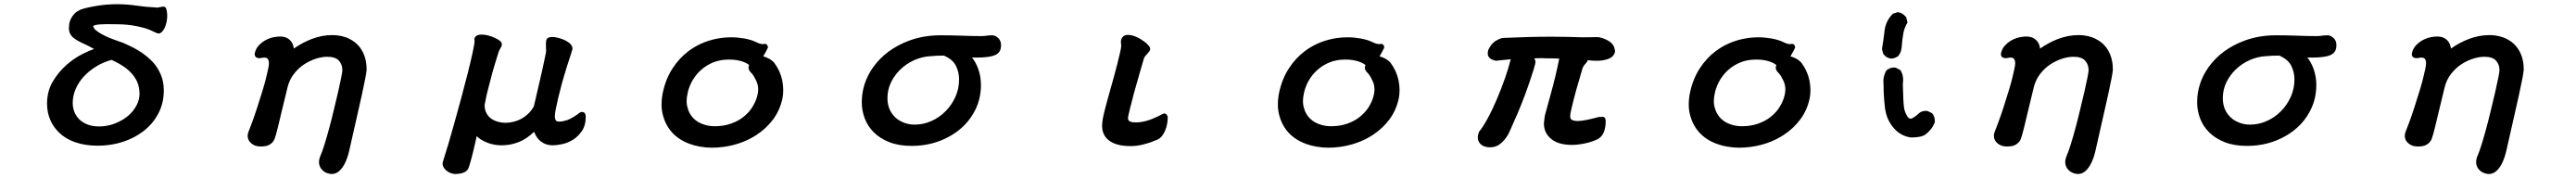

<svg xmlns="http://www.w3.org/2000/svg" viewBox="-20 -660 12540 866"><path d="M545.9 -542 500 -542.5Q483.4 -542.5 465.3 -541.3Q447.3 -540 435.5 -535.2Q433.6 -534.7 433.1 -533.7L435.1 -528.8L436 -527.8Q436.5 -524.4 438.2 -521.7Q439.9 -519 441.7 -517.3Q443.4 -515.6 444.3 -515.1Q455.1 -504.9 475.3 -493.7Q495.6 -482.4 518.6 -473.4Q541.5 -464.4 565.9 -456.1Q568.4 -455.6 571 -454.6Q573.7 -453.6 577.1 -452.4Q580.6 -451.2 597.2 -443.4Q631.3 -427.7 646 -418.9Q694.8 -390.6 727.1 -354.5Q749 -329.6 763.2 -295.9Q777.3 -262.2 777.3 -219.7Q777.3 -158.2 751 -108.4Q725.1 -58.6 680.7 -23.9Q627 18.1 555.2 36.6Q507.8 48.8 456.1 48.8Q396 48.8 350.1 33.2Q298.3 16.1 265.1 -17.6Q239.3 -43 225.1 -75.7Q209 -112.8 209 -155.3Q209 -215.8 236.8 -263.2Q264.6 -309.6 303 -343.5Q341.3 -377.4 383.8 -398.4Q414.1 -413.6 438 -421.9Q399.4 -442.9 378.4 -451.7Q345.7 -467.3 332 -481L329.1 -484.4Q315.4 -500 315.4 -523.4Q315.4 -530.8 316.9 -542.7Q318.4 -554.7 324.7 -567.9Q331.1 -581.5 342.8 -593.8Q353.5 -604.5 371.1 -612.8Q397 -622.6 452.6 -631.8Q500.5 -639.6 549.3 -639.6Q598.1 -639.6 643.6 -632.8Q688.5 -626 735.4 -624Q740.2 -623 743.7 -623Q749.5 -623 759.5 -625.5Q769.5 -627.9 773.2 -627.9Q776.9 -627.9 778.8 -627.4Q785.2 -626 788.6 -619.1Q793.9 -602.5 793.9 -584.5Q793.9 -562 788.1 -542.5Q781.2 -518.1 768.6 -505.4Q760.3 -497.1 752 -497.1Q748.5 -497.1 746.3 -498Q744.1 -499 741.2 -500.2Q738.3 -501.5 732.7 -503.7Q727.1 -505.9 724.1 -507.6Q721.2 -509.3 720.2 -509.8H719.7Q695.8 -522 649.9 -531.7Q603.5 -542 545.9 -542ZM334 -159.2Q334 -111.8 366.2 -79.1Q382.3 -63.5 406.2 -54.2Q430.2 -44.9 461.9 -44.9Q513.2 -44.9 560.1 -68.4Q591.3 -83.5 614.3 -106.4Q634.3 -126.5 646.7 -151.4Q659.2 -176.3 659.2 -205.6Q659.2 -212.9 658.2 -219.7Q655.3 -248.5 643.6 -270.5Q626 -303.2 592.8 -328.6Q565.9 -349.1 522.9 -368.7Q482.4 -357.4 450.2 -337.9Q376.5 -293 348.1 -226.6Q334 -193.8 334 -159.2Z M1572.3 -383.8Q1546.9 -383.8 1517.3 -374.3Q1487.8 -364.7 1460 -346.7Q1432.1 -328.1 1410.6 -300.3Q1389.2 -272.9 1379.9 -236.3Q1361.3 -162.1 1351.1 -117.7Q1330.6 -30.3 1323.7 -6.3Q1320.8 1.5 1319.1 7.8Q1317.4 14.2 1315.9 17.6Q1307.6 37.1 1285.6 46.9Q1272 52.7 1248 52.7Q1218.3 52.7 1199.7 34.2Q1185.5 20 1185.5 0.5Q1185.5 -9.3 1189.7 -19.3Q1193.8 -29.3 1206.5 -63.2Q1219.2 -97.2 1232.9 -139.6Q1246.6 -182.1 1259.5 -224.4Q1272.5 -266.6 1278.3 -294.4Q1281.2 -308.6 1285.2 -324.7Q1289.1 -340.8 1289.1 -353Q1289.1 -367.2 1282.2 -375Q1277.3 -379.9 1264.6 -379.9Q1260.7 -379.9 1256.3 -378.9Q1249 -377 1243.7 -377Q1226.6 -377 1221.7 -387.2Q1219.7 -391.6 1219.7 -397.5V-398.4Q1224.1 -421.4 1238.3 -437.5Q1252 -452.6 1269.5 -462.9Q1296.9 -479 1332 -481.9Q1337.9 -482.4 1344.5 -482.4Q1351.1 -482.4 1357.9 -481.2Q1364.7 -480 1371.1 -478Q1383.3 -473.1 1391.6 -464.8Q1399.9 -456.5 1404.3 -446.5Q1408.7 -436.5 1410.2 -423.8Q1451.7 -452.6 1495.6 -469.7Q1546.4 -489.3 1597.7 -489.3Q1645 -489.3 1682.1 -470.2Q1731 -445.8 1752 -393.6Q1764.6 -361.8 1764.6 -321.3V-320.8Q1762.7 -294.9 1740.7 -195.3Q1718.8 -95.7 1679.7 74.2Q1663.1 144 1631.3 171.9Q1618.7 183.6 1601.6 186Q1597.7 186.5 1593.8 186.5Q1585.4 186.5 1572.3 182.1Q1559.1 177.7 1548.8 167Q1537.6 156.2 1533.7 139.6Q1532.7 134.3 1532.7 128.9Q1532.7 114.7 1539.6 98.1Q1547.4 81.1 1558.6 45.7Q1569.8 10.3 1581.5 -33Q1593.3 -76.2 1604.5 -123.5Q1628.9 -222.2 1640.6 -281.2Q1646.5 -310.5 1646.5 -318.4Q1646.5 -346.7 1629.4 -365.2Q1612.8 -383.8 1572.3 -383.8Z M2638.2 -413.6 2637.2 -445.8Q2637.2 -454.1 2638.4 -461.4Q2639.6 -468.8 2644 -473.1Q2650.9 -480 2669.4 -480Q2676.8 -480 2685.1 -478.5Q2703.1 -475.1 2720.7 -468.3Q2743.7 -458.5 2756.3 -446.3Q2766.6 -435.5 2766.6 -422.9Q2766.6 -416.5 2763.2 -411.1Q2761.7 -408.7 2761.7 -406.2V-404.8Q2753.9 -382.8 2738 -331.5Q2722.2 -280.3 2713.4 -247.6Q2694.8 -178.2 2685.5 -130.4Q2680.7 -106.4 2680.7 -94.2Q2680.7 -82 2685.5 -74.2Q2689 -68.4 2704.1 -68.4Q2717.3 -68.4 2739.3 -75.2Q2760.7 -82 2794.9 -106.4Q2803.7 -115.2 2813.5 -115.2Q2824.7 -115.2 2828.6 -105.5Q2831.1 -100.1 2831.1 -91.8Q2831.1 -49.3 2812 -22Q2793.5 4.9 2768.3 20.3Q2743.2 35.6 2716.3 41.3Q2689.5 46.9 2671.9 46.9Q2648.9 46.9 2632.3 39.6Q2601.1 25.4 2586.4 -4.4Q2582.5 -11.7 2579.6 -18.6Q2571.3 -11.2 2561.5 -2.9Q2546.4 10.3 2525.6 21.5Q2504.9 32.7 2478.5 39.6Q2452.1 46.9 2418.9 46.9Q2406.7 46.9 2389.6 44.4Q2353.5 38.6 2321.3 19Q2309.6 11.7 2300.3 2.4Q2281.7 90.3 2264.2 147.5Q2263.2 150.4 2262.2 152.8Q2252.9 186.5 2193.4 186.5Q2188.5 186.5 2177.2 183.1Q2161.1 178.2 2148.9 166Q2134.3 151.9 2134.3 136.7Q2134.3 129.9 2137.2 122.6Q2163.6 39.6 2189.9 -55.2L2224.6 -181.2Q2261.7 -317.4 2280.8 -405.3Q2290 -447.3 2290 -460L2289.6 -463.9Q2289.1 -466.8 2289.1 -470.7V-472.2Q2291.5 -479 2295.4 -482.9Q2304.7 -491.7 2323.7 -491.7Q2351.6 -491.7 2383.8 -478Q2393.6 -473.6 2402.6 -468.5Q2411.6 -463.4 2416.5 -458.5Q2422.9 -452.1 2422.9 -445.3Q2422.9 -436 2416.5 -426.3Q2410.6 -417 2407.7 -408.7Q2402.3 -393.6 2390.6 -354.2Q2378.9 -314.9 2377 -307.6L2373.5 -293.9Q2361.3 -249 2356 -227.5Q2346.2 -190.4 2338.9 -148.9Q2338.9 -126 2347.7 -109.9Q2356.4 -93.3 2370.6 -83Q2385.3 -72.8 2404.1 -67.6Q2422.9 -62.5 2439.9 -62.5Q2457 -62.5 2476.1 -66.9Q2517.6 -75.7 2549.8 -105.5Q2566.4 -120.6 2578.6 -142.6L2606.4 -262.2Q2621.1 -323.7 2635.7 -395.5Q2638.2 -403.8 2638.2 -413.6Z M3717.8 -429.7V-428.2Q3713.9 -419.4 3710.2 -412.6Q3706.5 -405.8 3705.6 -404.3Q3704.6 -402.8 3703.9 -401.4Q3703.1 -399.9 3702.4 -398.4Q3701.7 -397 3700.7 -395.5Q3699.7 -394 3698.7 -392.1Q3697.3 -389.2 3695.3 -385.3Q3710.4 -382.3 3726.1 -373Q3736.8 -366.7 3744.6 -358.9Q3747.6 -356 3749 -354Q3777.8 -315.4 3787.6 -269Q3792.5 -244.1 3792.5 -222.7Q3792.5 -201.2 3789.1 -183.1Q3776.9 -124.5 3743.2 -79.1Q3709.5 -34.2 3662.1 -3.4Q3591.8 42.5 3501.5 54.7Q3473.1 58.6 3444.3 58.6Q3385.3 57.6 3336.9 40Q3269 15.1 3233.9 -38.1Q3216.3 -64.5 3207.5 -97.2Q3200.2 -122.6 3200.2 -150.9Q3200.2 -179.7 3206.1 -208.5Q3220.2 -275.4 3253.2 -326.4Q3286.1 -377.4 3331.1 -411.1Q3390.6 -455.6 3466.3 -471.2Q3502.9 -478.5 3541 -478.5Q3569.8 -478.5 3603.5 -472.7Q3638.2 -466.3 3660.6 -455.1Q3675.3 -447.8 3682.6 -446.8Q3689.9 -445.3 3692.9 -445.3Q3695.8 -445.3 3696.8 -445.3Q3699.2 -446.8 3702.1 -446.8Q3705.1 -446.8 3710 -445.3L3711.4 -443.8Q3717.8 -438 3717.8 -429.7ZM3630.9 -312Q3623.5 -321.8 3623.5 -331.1Q3623.5 -337.9 3627 -343.3Q3612.3 -355 3590.3 -361.8Q3563.5 -370.1 3532.2 -370.1Q3529.3 -370.1 3526.4 -370.1Q3484.9 -370.1 3450.7 -356Q3398.9 -334.5 3364.7 -289.6Q3342.8 -260.3 3332 -226.1Q3329.1 -217.3 3327.1 -206.5Q3322.3 -186 3322.3 -169.2Q3322.3 -152.3 3325.4 -140.6Q3328.6 -128.9 3332 -120.1Q3340.8 -99.1 3356.9 -83Q3377.9 -62 3412.6 -52.2Q3434.6 -45.9 3460 -45.9Q3501.5 -45.9 3537.1 -58.1Q3584 -74.2 3616.7 -107.4Q3632.8 -123 3644 -142.1Q3661.6 -170.9 3668 -201.7Q3670.4 -214.4 3670.4 -224.1Q3670.4 -243.2 3664.6 -258.3Q3654.3 -283.7 3641.6 -300.3L3635.7 -306.6Q3632.8 -309.1 3630.9 -312Z M4852.5 -437Q4852.5 -424.3 4847.2 -413.1Q4840.8 -399.4 4822.8 -391.6Q4795.4 -379.9 4732.9 -379.9Q4722.7 -379.9 4711.4 -380.4Q4729 -357.9 4740.2 -328.6Q4754.9 -289.6 4754.9 -247.1Q4754.9 -181.6 4728 -127Q4688.5 -45.9 4605.5 1.5Q4521 49.8 4418 49.8Q4355 49.8 4309.1 31.7Q4263.2 13.7 4233.2 -16.4Q4203.1 -46.4 4189 -84.5Q4174.8 -122.6 4174.8 -162.1Q4174.8 -255.4 4231 -334Q4293.5 -420.9 4405.8 -462.4Q4476.1 -488.3 4557.6 -488.3Q4608.9 -488.3 4647.9 -486.8Q4712.4 -484.4 4752.9 -484.4Q4769 -484.4 4776.9 -485.6Q4784.7 -486.8 4789.6 -487.3Q4799.3 -488.3 4806.6 -488.3Q4814 -488.3 4815.9 -487.8Q4817.9 -487.3 4823 -485.4Q4828.1 -483.4 4832.8 -480Q4837.4 -476.6 4840.6 -473.4Q4843.8 -470.2 4846.2 -465.8Q4848.6 -461.4 4849.9 -458Q4851.1 -454.6 4851.8 -450.9Q4852.5 -447.3 4852.5 -444.1Q4852.5 -440.9 4852.5 -437ZM4299.8 -182.6Q4299.8 -135.7 4325.2 -103Q4345.2 -76.2 4380.4 -63Q4404.8 -53.7 4432.6 -53.7Q4474.1 -53.7 4512.7 -70.8Q4552.2 -87.9 4582.5 -118.7Q4611.8 -147.9 4630.1 -187.7Q4648.4 -227.5 4648.4 -274.4Q4648.4 -309.6 4632.3 -341.3Q4616.7 -371.1 4574.7 -389.6Q4538.1 -389.6 4509.3 -386.7Q4470.7 -384.8 4433.1 -368.7Q4391.1 -350.6 4359.4 -318.8Q4334.5 -293.9 4317.9 -261.2Q4299.8 -224.6 4299.8 -182.6Z M5469.2 -490.2Q5488.8 -490.2 5510 -481Q5531.2 -471.7 5550.3 -457.5Q5569.3 -442.9 5576.2 -430.7Q5578.6 -426.3 5578.6 -421.9Q5578.6 -417.5 5575.7 -412.1Q5571.8 -406.2 5566.2 -400.1Q5560.5 -394 5555.4 -387.9Q5550.3 -381.8 5548.3 -376L5527.3 -304.2Q5497.1 -201.2 5480 -130.4Q5470.7 -93.8 5470.7 -84Q5470.7 -80.6 5471.7 -78.1Q5472.7 -75.2 5474.1 -73.7Q5476.6 -71.8 5478 -70.3Q5486.8 -64.5 5510.7 -64.5Q5531.2 -64.5 5558.6 -71.5Q5585.9 -78.6 5626 -98.6Q5641.1 -107.9 5647.5 -107.9Q5654.8 -107.9 5659.7 -101.1Q5662.1 -98.1 5664.1 -90.8V-89.8Q5664.1 -74.7 5661.1 -57.6Q5654.8 -22.5 5636.2 1.5Q5626 14.2 5612.3 20Q5580.6 33.7 5548.3 42Q5515.6 50.8 5483.4 50.8Q5404.3 50.8 5369.1 15.6Q5344.7 -8.8 5344.7 -47.9Q5344.7 -72.3 5354.5 -112.3Q5362.8 -147 5380.9 -210.9L5400.4 -280.3Q5420.4 -352.5 5432.1 -404.8Q5437.5 -427.7 5437.5 -435.8Q5437.5 -443.8 5436.8 -448.5Q5436 -453.1 5436 -455.1Q5436 -462.4 5438 -468.3Q5440.9 -476.1 5445.8 -481.4Q5454.6 -490.2 5469.2 -490.2Z M6717.8 -429.7V-428.2Q6713.9 -419.4 6710.2 -412.6Q6706.5 -405.8 6705.6 -404.3Q6704.6 -402.8 6703.9 -401.4Q6703.1 -399.9 6702.4 -398.4Q6701.7 -397 6700.7 -395.5Q6699.7 -394 6698.7 -392.1Q6697.3 -389.2 6695.3 -385.3Q6710.4 -382.3 6726.1 -373Q6736.8 -366.7 6744.6 -358.9Q6747.6 -356 6749 -354Q6777.8 -315.4 6787.6 -269Q6792.5 -244.1 6792.5 -222.7Q6792.5 -201.2 6789.1 -183.1Q6776.9 -124.5 6743.2 -79.1Q6709.5 -34.2 6662.1 -3.4Q6591.8 42.5 6501.5 54.7Q6473.1 58.6 6444.3 58.6Q6385.3 57.6 6336.9 40Q6269 15.1 6233.9 -38.1Q6216.3 -64.5 6207.5 -97.2Q6200.2 -122.6 6200.2 -150.9Q6200.2 -179.7 6206.1 -208.5Q6220.2 -275.4 6253.2 -326.4Q6286.1 -377.4 6331.1 -411.1Q6390.6 -455.6 6466.3 -471.2Q6502.9 -478.5 6541 -478.5Q6569.8 -478.5 6603.5 -472.7Q6638.2 -466.3 6660.6 -455.1Q6675.3 -447.8 6682.6 -446.8Q6689.9 -445.3 6692.9 -445.3Q6695.8 -445.3 6696.8 -445.3Q6699.2 -446.8 6702.1 -446.8Q6705.1 -446.8 6710 -445.3L6711.4 -443.8Q6717.8 -438 6717.8 -429.7ZM6630.9 -312Q6623.5 -321.8 6623.5 -331.1Q6623.5 -337.9 6627 -343.3Q6612.3 -355 6590.3 -361.8Q6563.5 -370.1 6532.2 -370.1Q6529.3 -370.1 6526.4 -370.1Q6484.9 -370.1 6450.7 -356Q6398.9 -334.5 6364.7 -289.6Q6342.8 -260.3 6332 -226.1Q6329.1 -217.3 6327.1 -206.5Q6322.3 -186 6322.3 -169.2Q6322.3 -152.3 6325.4 -140.6Q6328.6 -128.9 6332 -120.1Q6340.8 -99.1 6356.9 -83Q6377.9 -62 6412.6 -52.2Q6434.6 -45.9 6460 -45.9Q6501.5 -45.9 6537.1 -58.1Q6584 -74.2 6616.7 -107.4Q6632.8 -123 6644 -142.1Q6661.6 -170.9 6668 -201.7Q6670.4 -214.4 6670.4 -224.1Q6670.4 -243.2 6664.6 -258.3Q6654.3 -283.7 6641.6 -300.3L6635.7 -306.6Q6632.8 -309.1 6630.9 -312Z M7448.2 -376Q7454.1 -366.7 7454.1 -358.4Q7454.1 -344.7 7420.4 -247.1Q7405.8 -204.1 7386.2 -154.8Q7366.7 -105.5 7345.7 -60.1Q7339.4 -45.4 7334 -33.2Q7328.6 -21 7326.2 -16.1Q7323.7 -11.2 7321.3 -6.3Q7303.7 24.9 7278.3 43Q7259.3 56.6 7233.4 56.6Q7198.2 56.6 7182.1 35.6Q7173.3 23.4 7173.3 8.3Q7173.3 -3.9 7179.7 -19.5Q7197.8 -40.5 7220.9 -83Q7244.1 -125.5 7266.4 -178Q7288.6 -230.5 7306.4 -281.5Q7324.2 -332.5 7333.5 -371.6Q7311 -369.6 7295.2 -367.9Q7279.3 -366.2 7261.2 -364.3Q7239.7 -369.1 7230.5 -378.4Q7221.7 -387.2 7221.7 -399.4Q7221.7 -403.3 7222.2 -406.2Q7223.6 -411.1 7223.6 -414.1V-415.5Q7238.3 -448.7 7262.7 -462.4Q7274.9 -469.2 7283.4 -472.4Q7292 -475.6 7298.8 -475.6Q7427.7 -481.4 7528.3 -481.4Q7586.9 -481.4 7615.2 -480.5Q7662.1 -478.5 7683.1 -478.5Q7704.1 -478.5 7723.6 -479Q7743.2 -479.5 7750.5 -479.5Q7757.8 -479.5 7760.3 -479.2Q7762.7 -479 7764.6 -478.5Q7779.8 -476.1 7796.9 -467.8Q7823.2 -455.6 7832 -440.4Q7838.4 -430.7 7840.8 -416Q7841.3 -414.1 7841.3 -409.9Q7841.3 -405.8 7838.4 -399.4Q7835.9 -392.6 7828.6 -385.3Q7815.4 -372.6 7783.2 -366.7Q7770 -364.3 7751.7 -364.3Q7733.4 -364.3 7707.5 -367.2Q7707.5 -366.7 7707.5 -365.5Q7707.5 -364.3 7706.8 -362.1Q7706.1 -359.9 7703.6 -357.4Q7701.2 -355 7694.3 -346.2Q7689.9 -342.3 7685.5 -333Q7683.1 -329.6 7682.6 -326.2Q7648.4 -212.9 7630.4 -136.2Q7623 -106.4 7623 -95.7Q7623 -81.1 7631.3 -76.7Q7642.6 -71.3 7659.2 -71.3Q7691.4 -71.3 7761.7 -90.8H7762.7Q7772 -90.8 7776.1 -91.3Q7780.3 -91.8 7781.2 -91.8Q7782.2 -91.8 7783.7 -91.8Q7787.6 -90.8 7790.5 -87.9Q7795.9 -82.5 7795.9 -69.3Q7795.9 -43.5 7788.1 -20.5Q7779.8 4.4 7756.3 17.6Q7712.4 37.6 7662.1 43Q7646.5 44.9 7631.8 44.9Q7565.4 44.9 7530.8 16.1Q7495.1 -12.7 7495.1 -59.6V-60.1L7497.1 -78.1Q7498.5 -90.8 7500 -98.6Q7506.8 -125 7523.7 -185.1Q7540.5 -245.1 7551 -289.1Q7561.5 -333 7569.8 -375Q7564 -375 7554 -375.5Q7543.9 -376 7535.4 -376Q7526.9 -376 7524.2 -376Q7521.5 -376 7518.6 -376Q7515.6 -376 7513.2 -376Q7507.8 -376.5 7499 -376.7Q7490.2 -377 7482.4 -377Q7466.8 -377 7459.5 -376.7Q7452.1 -376.5 7448.2 -376Z M8717.8 -429.7V-428.2Q8713.9 -419.4 8710.2 -412.6Q8706.5 -405.8 8705.6 -404.3Q8704.6 -402.8 8703.9 -401.4Q8703.1 -399.9 8702.4 -398.4Q8701.7 -397 8700.7 -395.5Q8699.7 -394 8698.7 -392.1Q8697.3 -389.2 8695.3 -385.3Q8710.4 -382.3 8726.1 -373Q8736.8 -366.7 8744.6 -358.9Q8747.6 -356 8749 -354Q8777.8 -315.4 8787.6 -269Q8792.5 -244.1 8792.5 -222.7Q8792.5 -201.2 8789.1 -183.1Q8776.9 -124.5 8743.2 -79.1Q8709.5 -34.2 8662.1 -3.4Q8591.8 42.5 8501.5 54.7Q8473.1 58.6 8444.3 58.6Q8385.3 57.6 8336.9 40Q8269 15.1 8233.9 -38.1Q8216.3 -64.5 8207.5 -97.2Q8200.2 -122.6 8200.2 -150.9Q8200.2 -179.7 8206.1 -208.5Q8220.2 -275.4 8253.2 -326.4Q8286.1 -377.4 8331.1 -411.1Q8390.6 -455.6 8466.3 -471.2Q8502.9 -478.5 8541 -478.5Q8569.8 -478.5 8603.5 -472.7Q8638.2 -466.3 8660.6 -455.1Q8675.3 -447.8 8682.6 -446.8Q8689.9 -445.3 8692.9 -445.3Q8695.8 -445.3 8696.8 -445.3Q8699.2 -446.8 8702.1 -446.8Q8705.1 -446.8 8710 -445.3L8711.4 -443.8Q8717.8 -438 8717.8 -429.7ZM8630.9 -312Q8623.5 -321.8 8623.5 -331.1Q8623.5 -337.9 8627 -343.3Q8612.3 -355 8590.3 -361.8Q8563.5 -370.1 8532.2 -370.1Q8529.3 -370.1 8526.4 -370.1Q8484.9 -370.1 8450.7 -356Q8398.9 -334.5 8364.7 -289.6Q8342.8 -260.3 8332 -226.1Q8329.1 -217.3 8327.1 -206.5Q8322.3 -186 8322.3 -169.2Q8322.3 -152.3 8325.4 -140.6Q8328.6 -128.9 8332 -120.1Q8340.8 -99.1 8356.9 -83Q8377.9 -62 8412.6 -52.2Q8434.6 -45.9 8460 -45.9Q8501.5 -45.9 8537.1 -58.1Q8584 -74.2 8616.7 -107.4Q8632.8 -123 8644 -142.1Q8661.6 -170.9 8668 -201.7Q8670.4 -214.4 8670.4 -224.1Q8670.4 -243.2 8664.6 -258.3Q8654.3 -283.7 8641.6 -300.3L8635.7 -306.6Q8632.8 -309.1 8630.9 -312Z M9147.5 -264.2Q9147.5 -291.5 9161.6 -316.4L9162.6 -317.4Q9178.7 -331.5 9199.7 -331.5Q9202.6 -331.5 9207 -331.1L9230 -319.3L9231.4 -317.4Q9243.7 -297.4 9243.7 -271.5Q9243.7 -262.2 9242.2 -252.4Q9244.1 -161.6 9248 -136.7Q9251.5 -113.3 9264.6 -93.3Q9272 -82.5 9279.8 -82.5Q9283.7 -82.5 9289.1 -85.4Q9308.6 -96.2 9319.8 -108.4Q9334 -120.6 9354.5 -120.6Q9357.4 -120.6 9362.3 -120.1L9385.3 -108.9L9386.2 -107.4Q9397.9 -91.8 9397.9 -71.3Q9397.9 -68.4 9397.5 -63.5L9386.2 -41.5Q9372.1 -21 9352.8 -6.1Q9333.5 8.8 9282.2 8.8H9281.7Q9232.4 2.4 9197.5 -37.6Q9162.6 -77.6 9155.3 -135.7Q9148.4 -191.9 9148.4 -250.5Q9147.5 -257.3 9147.5 -264.2ZM9219.2 -386.7Q9203.6 -376 9186.5 -375Q9164.1 -376 9147.9 -396.5L9147 -397.9L9140.6 -421.4Q9148.4 -465.8 9153.3 -510.3Q9158.7 -557.1 9191.9 -591.3L9192.9 -592.8L9216.8 -600.6H9218.8Q9240.2 -598.1 9256.8 -578.1L9258.3 -577.1L9265.1 -550.8Q9250.5 -526.4 9245.4 -501.5Q9240.2 -476.6 9236.3 -428.2Q9233.9 -403.8 9219.2 -386.7Z M10072.3 -383.8Q10046.9 -383.8 10017.3 -374.3Q9987.8 -364.7 9960 -346.7Q9932.1 -328.1 9910.6 -300.3Q9889.2 -272.9 9879.9 -236.3Q9861.3 -162.1 9851.1 -117.7Q9830.6 -30.3 9823.7 -6.3Q9820.8 1.5 9819.1 7.8Q9817.4 14.2 9815.9 17.6Q9807.6 37.1 9785.6 46.9Q9772 52.7 9748 52.7Q9718.3 52.7 9699.7 34.2Q9685.5 20 9685.5 0.5Q9685.5 -9.3 9689.7 -19.3Q9693.8 -29.3 9706.5 -63.2Q9719.2 -97.2 9732.9 -139.6Q9746.6 -182.1 9759.5 -224.4Q9772.5 -266.6 9778.3 -294.4Q9781.2 -308.6 9785.2 -324.7Q9789.1 -340.8 9789.1 -353Q9789.1 -367.2 9782.2 -375Q9777.3 -379.9 9764.6 -379.9Q9760.7 -379.9 9756.3 -378.9Q9749 -377 9743.7 -377Q9726.6 -377 9721.7 -387.2Q9719.7 -391.6 9719.7 -397.5V-398.4Q9724.1 -421.4 9738.3 -437.5Q9752 -452.6 9769.5 -462.9Q9796.9 -479 9832 -481.9Q9837.9 -482.4 9844.5 -482.4Q9851.1 -482.4 9857.9 -481.2Q9864.7 -480 9871.1 -478Q9883.3 -473.1 9891.6 -464.8Q9899.9 -456.5 9904.3 -446.5Q9908.7 -436.5 9910.2 -423.8Q9951.7 -452.6 9995.6 -469.7Q10046.4 -489.3 10097.7 -489.3Q10145 -489.3 10182.1 -470.2Q10231 -445.8 10252 -393.6Q10264.6 -361.8 10264.6 -321.3V-320.8Q10262.7 -294.9 10240.7 -195.3Q10218.8 -95.7 10179.7 74.2Q10163.1 144 10131.3 171.9Q10118.7 183.6 10101.6 186Q10097.7 186.5 10093.8 186.5Q10085.4 186.5 10072.3 182.1Q10059.1 177.7 10048.8 167Q10037.6 156.2 10033.7 139.6Q10032.7 134.3 10032.7 128.9Q10032.7 114.7 10039.6 98.1Q10047.4 81.1 10058.6 45.7Q10069.8 10.3 10081.5 -33Q10093.3 -76.2 10104.5 -123.5Q10128.9 -222.2 10140.6 -281.2Q10146.5 -310.5 10146.5 -318.4Q10146.5 -346.7 10129.4 -365.2Q10112.8 -383.8 10072.3 -383.8Z M11352.5 -437Q11352.5 -424.3 11347.2 -413.1Q11340.8 -399.4 11322.8 -391.6Q11295.4 -379.9 11232.9 -379.9Q11222.7 -379.9 11211.4 -380.4Q11229 -357.9 11240.2 -328.6Q11254.9 -289.6 11254.9 -247.1Q11254.9 -181.6 11228 -127Q11188.5 -45.9 11105.5 1.5Q11021 49.8 10918 49.8Q10855 49.8 10809.1 31.7Q10763.2 13.7 10733.2 -16.4Q10703.1 -46.4 10689 -84.5Q10674.8 -122.6 10674.8 -162.1Q10674.8 -255.4 10731 -334Q10793.5 -420.9 10905.8 -462.4Q10976.1 -488.3 11057.6 -488.3Q11108.9 -488.3 11147.9 -486.8Q11212.4 -484.4 11252.9 -484.4Q11269 -484.4 11276.9 -485.6Q11284.7 -486.8 11289.6 -487.3Q11299.3 -488.3 11306.6 -488.3Q11314 -488.3 11315.9 -487.8Q11317.9 -487.3 11323 -485.4Q11328.1 -483.4 11332.8 -480Q11337.4 -476.6 11340.6 -473.4Q11343.8 -470.2 11346.2 -465.8Q11348.6 -461.4 11349.9 -458Q11351.1 -454.6 11351.8 -450.9Q11352.5 -447.3 11352.5 -444.1Q11352.5 -440.9 11352.5 -437ZM10799.8 -182.6Q10799.8 -135.7 10825.2 -103Q10845.2 -76.2 10880.4 -63Q10904.8 -53.7 10932.6 -53.7Q10974.1 -53.7 11012.7 -70.8Q11052.2 -87.9 11082.5 -118.7Q11111.8 -147.9 11130.1 -187.7Q11148.4 -227.5 11148.4 -274.4Q11148.4 -309.6 11132.3 -341.3Q11116.7 -371.1 11074.7 -389.6Q11038.1 -389.6 11009.3 -386.7Q10970.7 -384.8 10933.1 -368.7Q10891.1 -350.6 10859.4 -318.8Q10834.5 -293.9 10817.9 -261.2Q10799.8 -224.6 10799.8 -182.6Z M12072.3 -383.8Q12046.9 -383.8 12017.3 -374.3Q11987.8 -364.7 11960 -346.7Q11932.1 -328.1 11910.6 -300.3Q11889.2 -272.9 11879.9 -236.3Q11861.3 -162.1 11851.1 -117.7Q11830.6 -30.3 11823.7 -6.3Q11820.8 1.5 11819.1 7.8Q11817.4 14.2 11815.9 17.6Q11807.6 37.1 11785.6 46.9Q11772 52.7 11748 52.7Q11718.3 52.7 11699.7 34.2Q11685.5 20 11685.5 0.5Q11685.5 -9.3 11689.7 -19.3Q11693.8 -29.3 11706.5 -63.2Q11719.2 -97.2 11732.9 -139.6Q11746.6 -182.1 11759.5 -224.4Q11772.5 -266.6 11778.3 -294.4Q11781.2 -308.6 11785.2 -324.7Q11789.1 -340.8 11789.1 -353Q11789.1 -367.2 11782.2 -375Q11777.3 -379.9 11764.6 -379.9Q11760.7 -379.9 11756.3 -378.9Q11749 -377 11743.7 -377Q11726.6 -377 11721.7 -387.2Q11719.7 -391.6 11719.7 -397.5V-398.4Q11724.1 -421.4 11738.3 -437.5Q11752 -452.6 11769.5 -462.9Q11796.9 -479 11832 -481.9Q11837.9 -482.4 11844.5 -482.4Q11851.1 -482.4 11857.9 -481.2Q11864.7 -480 11871.1 -478Q11883.3 -473.1 11891.6 -464.8Q11899.9 -456.5 11904.3 -446.5Q11908.7 -436.5 11910.2 -423.8Q11951.7 -452.6 11995.6 -469.7Q12046.4 -489.3 12097.7 -489.3Q12145 -489.3 12182.1 -470.2Q12231 -445.8 12252 -393.6Q12264.6 -361.8 12264.6 -321.3V-320.8Q12262.7 -294.9 12240.7 -195.3Q12218.8 -95.7 12179.7 74.2Q12163.1 144 12131.3 171.9Q12118.7 183.6 12101.6 186Q12097.7 186.5 12093.8 186.5Q12085.4 186.5 12072.3 182.1Q12059.1 177.7 12048.8 167Q12037.6 156.2 12033.7 139.6Q12032.7 134.3 12032.7 128.9Q12032.7 114.7 12039.6 98.1Q12047.4 81.1 12058.6 45.7Q12069.8 10.3 12081.5 -33Q12093.3 -76.2 12104.5 -123.5Q12128.9 -222.2 12140.6 -281.2Q12146.5 -310.5 12146.5 -318.4Q12146.5 -346.7 12129.4 -365.2Q12112.8 -383.8 12072.3 -383.8Z"/></svg>

Font: Bakudai
Style: Bold
Weight: 700
Version: Version 1.48